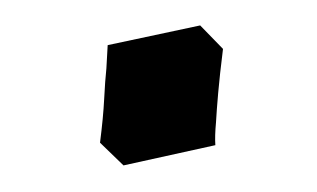

<svg xmlns="http://www.w3.org/2000/svg" viewBox="-20 -421 244 148"><path d="M75.2 -293.5 57.1 -311Q59.6 -330.6 60.3 -344.7Q61 -358.9 62 -368.2Q62.5 -378.9 63 -386.2L134.3 -401.4L151.9 -383.3Q149.4 -363.3 148.2 -349.6Q147 -335.9 146.5 -326.7Q145.5 -315.9 146 -309.1Z"/></svg>

Font: Simonetta
Style: Italic
Weight: 400
Italic angle: -2°
Designer: Gayaneh Bagdasaryan
Foundry: BrownFox
Version: Version 1.001